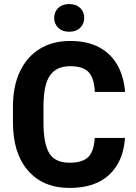

<svg xmlns="http://www.w3.org/2000/svg" viewBox="-20 -925 676 955"><path d="M324.2 -904.8Q358.4 -904.8 378.7 -885.5Q398.9 -866.2 398.9 -835.9Q398.9 -806.2 378.7 -786.6Q358.4 -767.1 324.2 -767.1Q290 -767.1 269.8 -786.6Q249.5 -806.2 249.5 -835.9Q249.5 -866.2 269.8 -885.5Q290 -904.8 324.2 -904.8ZM601.6 -238.8Q593.8 -122.1 523.7 -56.2Q453.6 9.8 326.2 9.8Q194.3 9.8 119.4 -76.4Q44.4 -162.6 44.4 -316.4V-394Q44.4 -496.6 79.3 -569.8Q114.3 -643.1 178 -682.1Q241.7 -721.2 328.6 -721.2Q414.6 -721.2 472.9 -689.9Q531.2 -658.7 563.5 -602.1Q595.7 -545.4 602.1 -467.8H451.7Q448.7 -535.2 421.6 -565.4Q394.5 -595.7 328.6 -595.7Q260.3 -595.7 228.3 -549.3Q196.3 -502.9 196.3 -395V-316.4Q196.3 -210 225.1 -162.8Q253.9 -115.7 326.2 -115.7Q390.1 -115.7 418.7 -143.6Q447.3 -171.4 451.2 -238.8Z"/></svg>

Font: Robert Sans Black
Style: Regular
Weight: 900
Designer: Christian Robertson (extended by Adam Twardoch)
Foundry: Google
Version: Version 12.135;April 2, 2019;FontCreator 11.5.0.2425 64-bit;